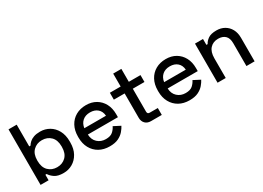

<svg xmlns="http://www.w3.org/2000/svg" viewBox="-15 -1391 2876 2096"><g transform="rotate(-30 1423.0 -343.0)"><path d="M361 14Q289 14 250.5 -12Q212 -38 193 -70H177V0H76V-700H179V-426H195Q207 -446 227 -464.5Q247 -483 280 -495Q313 -507 361 -507Q423 -507 475 -477Q527 -447 558 -390Q589 -333 589 -254V-239Q589 -159 557.5 -102.5Q526 -46 474.5 -16Q423 14 361 14ZM331 -76Q398 -76 441.5 -119Q485 -162 485 -242V-251Q485 -330 442 -373Q399 -416 331 -416Q265 -416 221.5 -373Q178 -330 178 -251V-242Q178 -162 221.5 -119Q265 -76 331 -76Z M943 14Q868 14 812 -17.5Q756 -49 724.5 -106.5Q693 -164 693 -240V-252Q693 -329 724 -386.5Q755 -444 810.5 -475.5Q866 -507 939 -507Q1010 -507 1063.5 -475.5Q1117 -444 1147 -388Q1177 -332 1177 -257V-218H798Q800 -153 841.5 -114.5Q883 -76 945 -76Q1003 -76 1032.5 -102Q1062 -128 1078 -162L1163 -118Q1149 -90 1122.5 -59Q1096 -28 1053 -7Q1010 14 943 14ZM799 -297H1072Q1068 -353 1032 -384.5Q996 -416 938 -416Q880 -416 843.5 -384.5Q807 -353 799 -297Z M1468 0Q1423 0 1396.5 -27Q1370 -54 1370 -99V-406H1234V-493H1370V-656H1473V-493H1620V-406H1473V-117Q1473 -87 1501 -87H1604V0Z M1949 14Q1874 14 1818 -17.5Q1762 -49 1730.5 -106.5Q1699 -164 1699 -240V-252Q1699 -329 1730 -386.5Q1761 -444 1816.5 -475.5Q1872 -507 1945 -507Q2016 -507 2069.5 -475.5Q2123 -444 2153 -388Q2183 -332 2183 -257V-218H1804Q1806 -153 1847.5 -114.5Q1889 -76 1951 -76Q2009 -76 2038.5 -102Q2068 -128 2084 -162L2169 -118Q2155 -90 2128.5 -59Q2102 -28 2059 -7Q2016 14 1949 14ZM1805 -297H2078Q2074 -353 2038 -384.5Q2002 -416 1944 -416Q1886 -416 1849.5 -384.5Q1813 -353 1805 -297Z M2307 0V-493H2408V-419H2424Q2438 -449 2474 -475Q2510 -501 2581 -501Q2637 -501 2680.5 -476Q2724 -451 2749 -405.5Q2774 -360 2774 -296V0H2671V-288Q2671 -352 2639 -382.5Q2607 -413 2551 -413Q2487 -413 2448.5 -371Q2410 -329 2410 -249V0Z"/></g></svg>

Font: Space Grotesk Medium
Style: Regular
Weight: 500
Designer: Florian Karsten
Foundry: Florian Karsten
Version: Version 2.000